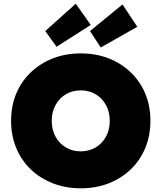

<svg xmlns="http://www.w3.org/2000/svg" viewBox="-20 -1009 874 1039"><path d="M417 10Q335 10 266 -17Q197 -44 146 -93Q95 -142 67.5 -209Q40 -276 40 -355Q40 -435 67.5 -501.5Q95 -568 146 -617Q197 -666 266 -693Q335 -720 417 -720Q500 -720 568.5 -693Q637 -666 688 -617Q739 -568 766.5 -501.5Q794 -435 794 -355Q794 -276 766.5 -209Q739 -142 688 -93Q637 -44 568.5 -17Q500 10 417 10ZM417 -190Q462 -190 497.5 -211Q533 -232 553.5 -269.5Q574 -307 574 -355Q574 -403 553.5 -440.5Q533 -478 497.5 -499Q462 -520 417 -520Q372 -520 336.5 -499Q301 -478 280.5 -440.5Q260 -403 260 -355Q260 -307 280.5 -269.5Q301 -232 336.5 -211Q372 -190 417 -190ZM286 -756 225 -841 390 -989 471 -874ZM525 -752 467 -841 643 -985 723 -864Z"/></svg>

Font: Lexend Black
Style: Regular
Weight: 900
Designer: Bonnie Shaver-Troup, Thomas Jockin
Foundry: Lexend
Version: Version 1.007; ttfautohint (v1.8.3)